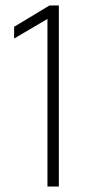

<svg xmlns="http://www.w3.org/2000/svg" viewBox="-20 -680 330 700"><path d="M153 -611 31.5 -539.5V-582.5L160.5 -660H194.5V0H153Z"/></svg>

Font: League Spartan Thin ExtraLight
Style: Regular
Weight: 250
Version: Version 2.002